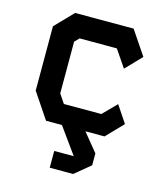

<svg xmlns="http://www.w3.org/2000/svg" viewBox="-114 -642 829 951"><g transform="rotate(15 300.0 -166.5)"><path d="M153 -553H453L536 -430L458 -349L398 -437H207L185 -414V-149L216 -103H408L476 -172L534 -85L452 0H152L64 -131V-461ZM230 134H330L230 -5H350L430 93V154L350 220H230Z"/></g></svg>

Font: Kode Mono
Style: Bold
Weight: 700
Monospace: yes
Designer: Isa Ozler
Foundry: Kadena LLC
Version: Version 1.206;gftools[0.9.28]